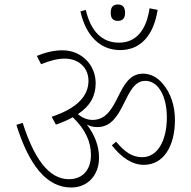

<svg xmlns="http://www.w3.org/2000/svg" viewBox="-20 -851 849 855"><path d="M505 -758C523 -758 537 -767 537 -794C537 -822 523 -831 505 -831C486 -831 473 -822 473 -794C473 -767 486 -758 505 -758ZM515 -628C606 -628 664 -693 682 -807L646 -814C632 -718 587 -661 510 -661C434 -661 384 -712 362 -807L338 -800C363 -691 426 -628 515 -628ZM297 -16C370 -16 421 -70 421 -149C421 -199 403 -249 367 -296C381 -289 396 -285 413 -285C538 -285 530 -491 627 -491C685 -491 723 -422 723 -329C723 -223 681 -151 613 -151C571 -151 537 -172 497 -220L478 -204C522 -148 569 -117 621 -117C707 -117 759 -198 759 -317C759 -382 739 -437 708 -474C684 -505 652 -523 617 -523C497 -523 515 -317 392 -317C371 -317 347 -325 327 -343C382 -379 406 -424 406 -480C406 -519 392 -554 368 -580C340 -610 302 -627 258 -627C221 -627 183 -618 144 -602L163 -565C200 -580 235 -590 268 -590C330 -590 374 -550 374 -491C374 -423 322 -368 210 -331L229 -296C258 -306 283 -317 304 -329C361 -274 385 -219 385 -161C385 -97 350 -53 287 -53C197 -53 132 -145 81 -304L53 -295C108 -119 186 -16 297 -16Z"/></svg>

Font: Noto Serif Devanagari SemiCondensed ExtraLight
Style: Regular
Weight: 200
Width: 4
Designer: Universal Thirst, Indian Type Foundry and the Monotype Design Team
Foundry: Monotype Imaging Inc.
Version: Version 2.004